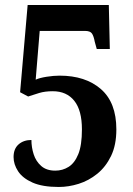

<svg xmlns="http://www.w3.org/2000/svg" viewBox="-20 -734 529 764"><path d="M214 10Q149 10 109.5 -7.5Q70 -25 52 -52.5Q34 -80 34 -109Q34 -142 54 -159.5Q74 -177 105 -177Q105 -148 114 -120Q123 -92 144 -73.5Q165 -55 200 -55Q229 -55 253 -70Q277 -85 291.5 -120.5Q306 -156 306 -219Q306 -295 275.5 -333Q245 -371 190 -371Q159 -371 136 -364Q113 -357 92 -350L60 -367L90 -714H413L417 -539H365L357 -568Q353 -590 346 -600.5Q339 -611 318 -611H138L122 -417Q137 -424 165 -428.5Q193 -433 217 -433Q320 -433 381.5 -379.5Q443 -326 443 -219Q443 -157 422 -113.5Q401 -70 367 -42.5Q333 -15 293 -2.5Q253 10 214 10Z"/></svg>

Font: Noto Serif Lao Condensed
Style: Bold
Weight: 700
Width: 3
Designer: Monotype Design Team
Foundry: Monotype Imaging Inc.
Version: Version 2.003; ttfautohint (v1.8.4.7-5d5b)